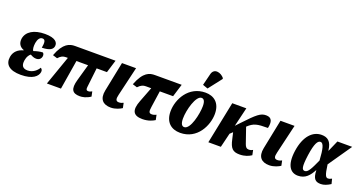

<svg xmlns="http://www.w3.org/2000/svg" viewBox="-41 -1556 4334 2294"><g transform="rotate(20 2126.0 -409.5)"><path d="M235 10C387 10 445 -49 454 -104C458 -129 446 -145 432 -152C415 -120 366 -67 294 -67C230 -67 208 -103 219 -170C227 -220 250 -247 267 -259C288 -247 312 -234 342 -234C380 -234 403 -256 408 -287C411 -305 406 -322 394 -332C359 -332 309 -319 279 -308C267 -324 262 -360 269 -407C278 -458 299 -488 333 -488C369 -488 375 -453 362 -381C469 -384 498 -414 505 -452C512 -500 477 -549 343 -549C204 -549 113 -493 98 -401C89 -338 119 -298 168 -281L167 -276C104 -260 53 -218 42 -148C26 -50 89 10 235 10Z M565 0H744L805 -373H953L894 -164C858 -38 889 9 986 9C1016 9 1067 1 1120 -35L1107 -97C1089 -87 1077 -82 1060 -82C1034 -82 1030 -100 1034 -128L1062 -373H1193L1243 -536H728C662 -536 582 -515 518 -343L576 -325C610 -362 635 -373 672 -373H696Z M1379 10C1440 10 1495 -18 1519 -34L1506 -97C1487 -88 1471 -82 1450 -82C1409 -82 1403 -109 1417 -166L1504 -536H1325L1249 -160C1226 -45 1279 10 1379 10Z M1781 10C1858 10 1913 -18 1937 -34L1924 -97C1905 -88 1889 -82 1868 -82C1827 -82 1827 -109 1835 -166L1865 -373H2034L2084 -536H1745C1679 -536 1601 -521 1533 -343L1591 -325C1629 -365 1656 -373 1688 -373H1756L1683 -183C1631 -51 1663 10 1781 10Z M2389 -600 2519 -767 2520 -779C2474 -836 2382 -857 2361 -772L2324 -623ZM2261 10C2478 10 2576 -197 2576 -344C2576 -487 2490 -546 2385 -546C2170 -546 2067 -346 2067 -193C2067 -57 2146 10 2261 10ZM2284 -71C2254 -71 2236 -99 2236 -163C2236 -274 2291 -471 2362 -471C2391 -471 2409 -445 2409 -383C2409 -285 2363 -71 2284 -71Z M2618 0H2777L2821 -182L2855 -214L2874 -132C2897 -24 2930 10 3016 10C3085 10 3132 -12 3165 -34L3152 -97C3133 -86 3116 -82 3104 -82C3072 -82 3058 -99 3046 -133L2978 -330L2980 -331C3049 -395 3091 -404 3229 -404C3246 -483 3235 -539 3158 -539C3088 -539 3046 -503 2897 -345L2848 -293L2906 -536H2727Z M3394 10C3455 10 3510 -18 3534 -34L3521 -97C3502 -88 3486 -82 3465 -82C3424 -82 3418 -109 3432 -166L3519 -536H3340L3264 -160C3241 -45 3294 10 3394 10Z M3758 10C3853 10 3901 -50 3942 -126H3945C3948 -16 3983 10 4050 10C4088 10 4131 -7 4172 -34L4156 -97C4134 -85 4121 -82 4109 -82C4082 -82 4065 -100 4047 -239L4252 -536H4064L4003 -397H4000C3988 -511 3937 -546 3861 -546C3749 -546 3654 -452 3626 -257C3599 -65 3665 10 3758 10ZM3818 -71C3781 -71 3768 -104 3790 -264C3812 -418 3842 -463 3877 -463C3916 -463 3933 -392 3941 -249C3889 -134 3859 -71 3818 -71Z"/></g></svg>

Font: Noto Serif Condensed Black
Style: Italic
Weight: 900
Width: 3
Italic angle: -12°
Designer: Monotype Design Team
Foundry: Monotype Imaging Inc.
Version: Version 2.013